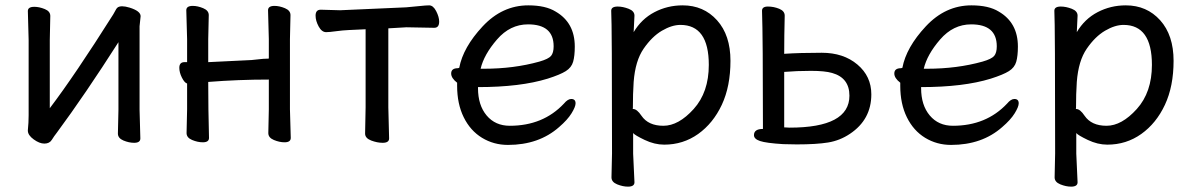

<svg xmlns="http://www.w3.org/2000/svg" viewBox="-20 -512 4408 710"><path d="M144 19Q126 19 104.5 3.4Q83 -12.2 83 -28.8V-30.8Q85.9 -58.1 85.9 -85.9V-363.8L83 -471.2Q83 -486.8 106.9 -486.8Q125 -486.8 145.5 -478.5Q166 -470.2 166 -453.1L164.1 -363.8V-111.8Q256.8 -233.9 398.9 -459Q403.8 -466.8 409.4 -477.8Q415 -488.8 431.2 -488.8Q442.9 -488.8 459 -483.9Q500 -471.2 500 -452.1L496.1 -415V-106L499 0Q499 16.1 476.1 16.1Q457 16.1 436.5 7.6Q416 -1 416 -18.1L418 -106V-356Q294.9 -163.1 189.9 -21Q180.2 -8.8 171.6 5.1Q163.1 19 144 19Z M1032.2 14.2Q1013.2 14.2 992.7 5.6Q972.2 -2.9 972.2 -20L974.1 -107.9V-217.8Q860.8 -217.8 750 -209Q750 -108.9 752.9 -2Q752.9 14.2 730 14.2Q710.9 14.2 690.4 5.6Q669.9 -2.9 669.9 -20L671.9 -107.9V-203.1Q662.1 -206.1 652.6 -225.1Q643.1 -244.1 643.1 -261.2Q643.1 -282.2 662.1 -282.2H671.9V-367.2L668.9 -474.1Q668.9 -490.2 692.9 -490.2Q710.9 -490.2 731.4 -481.7Q752 -473.1 752 -456.1L750 -367.2V-282.2L910.2 -290Q923.8 -291 939 -293Q954.1 -294.9 963.9 -294.9Q974.1 -294.9 974.1 -295.9V-367.2L971.2 -474.1Q971.2 -490.2 995.1 -490.2Q1013.2 -490.2 1033.7 -481.7Q1054.2 -473.1 1054.2 -456.1L1052.2 -367.2V-107.9L1055.2 -2Q1055.2 14.2 1032.2 14.2Z M1395 16.1Q1375 16.1 1352.5 7.6Q1330.1 -1 1330.1 -18.1L1332 -115.2V-403.8L1270 -400.9Q1247.1 -399.9 1222.4 -396.5Q1197.8 -393.1 1186 -393.1Q1169.9 -393.1 1158.4 -414.1Q1147 -435.1 1147 -454.1Q1147 -476.1 1166 -476.1L1237.8 -474.1L1481.9 -484.9Q1505.9 -486.8 1530.5 -489.5Q1555.2 -492.2 1566.9 -492.2Q1582 -492.2 1593 -470.7Q1604 -449.2 1604 -432.1Q1604 -409.2 1585.9 -409.2L1482.9 -411.1L1416 -407.2V-115.2L1418.9 0Q1418.9 16.1 1395 16.1Z M1769.5 -257.8Q1880.4 -257.8 1974.6 -284.2Q2008.3 -293.9 2017.8 -305.4Q2027.3 -316.9 2027.3 -340.8Q2027.3 -421.9 1932.6 -421.9Q1866.2 -421.9 1817.9 -366Q1769.5 -310.1 1757.3 -257.8ZM1858.4 23.9Q1805.7 23.9 1762.5 -2.4Q1719.2 -28.8 1694.8 -78.4Q1670.4 -127.9 1670.4 -194.8V-206.1Q1648.4 -223.1 1648.4 -240.2Q1648.4 -259.8 1673.3 -259.8L1678.2 -261.2Q1692.4 -336.9 1764.9 -414.6Q1837.4 -492.2 1933.6 -492.2Q1997.6 -492.2 2034.7 -469.2Q2105.5 -428.2 2105.5 -339.8Q2105.5 -305.2 2099.4 -283.7Q2093.3 -262.2 2072.3 -249Q2051.3 -235.8 2005.4 -221.2Q1904.3 -189.9 1747.6 -189.9V-186Q1747.6 -123 1779.5 -85Q1811.5 -46.9 1865.2 -46.9Q1988.3 -46.9 2065.4 -128.9Q2079.6 -146 2092.3 -146Q2108.4 -146 2108.4 -129.9Q2108.4 -117.2 2093.5 -93Q2078.6 -68.8 2047.4 -42Q1972.7 23.9 1858.4 23.9Z M2433.1 -46.9Q2489.3 -46.9 2545.2 -108.9Q2601.1 -170.9 2601.1 -272Q2601.1 -419.9 2496.1 -419.9Q2464.4 -419.9 2427.7 -398.4Q2391.1 -377 2360.1 -332Q2329.1 -287.1 2323.2 -209Q2320.3 -167 2320.3 -110.8L2319.3 -109.9Q2319.3 -108.9 2321.3 -108.9Q2335.4 -108.9 2352.1 -84Q2377.4 -46.9 2433.1 -46.9ZM2302.2 178.2Q2283.2 178.2 2262.2 169.7Q2241.2 161.1 2241.2 144L2243.2 55.2Q2243.2 -420.9 2240.2 -472.2Q2240.2 -487.8 2264.2 -487.8Q2283.2 -487.8 2304.7 -479.5Q2326.2 -471.2 2326.2 -454.1L2323.2 -393.1Q2352.1 -441.9 2400.1 -467Q2448.2 -492.2 2504.4 -492.2Q2582 -492.2 2631.6 -437Q2681.2 -381.8 2681.2 -287.1Q2681.2 -192.9 2649.2 -124.5Q2617.2 -56.2 2561.8 -16.6Q2506.3 22.9 2436 22.9Q2400.4 22.9 2363.8 5.4Q2327.1 -12.2 2321.3 -20V56.2L2326.2 162.1Q2326.2 178.2 2302.2 178.2Z M2899.9 -40Q3121.1 -40 3121.1 -158.2Q3121.1 -224.1 3057.1 -242.2Q3030.3 -250 2978.8 -250Q2927.2 -250 2879.9 -246.1V-41ZM2926.3 22 2876 21Q2813 17.1 2790.5 9.5Q2768.1 2 2768.1 -12.2Q2768.1 -35.2 2801.3 -35.2Q2801.3 -375 2797.9 -472.2Q2797.9 -487.8 2819.6 -487.8Q2841.3 -487.8 2861.6 -479.5Q2881.8 -471.2 2881.8 -454.1Q2879.9 -379.9 2879.9 -313Q2938 -316.9 3018.6 -316.9Q3099.1 -316.9 3150.6 -273.4Q3202.1 -230 3202.1 -163.1Q3202.1 -69.8 3123 -17.1Q3085.9 7.8 3042.5 14.9Q2999 22 2926.3 22Z M3408.2 -257.8Q3519 -257.8 3613.3 -284.2Q3647 -293.9 3656.5 -305.4Q3666 -316.9 3666 -340.8Q3666 -421.9 3571.3 -421.9Q3504.9 -421.9 3456.5 -366Q3408.2 -310.1 3396 -257.8ZM3497.1 23.9Q3444.3 23.9 3401.1 -2.4Q3357.9 -28.8 3333.5 -78.4Q3309.1 -127.9 3309.1 -194.8V-206.1Q3287.1 -223.1 3287.1 -240.2Q3287.1 -259.8 3312 -259.8L3316.9 -261.2Q3331.1 -336.9 3403.6 -414.6Q3476.1 -492.2 3572.3 -492.2Q3636.2 -492.2 3673.3 -469.2Q3744.1 -428.2 3744.1 -339.8Q3744.1 -305.2 3738 -283.7Q3731.9 -262.2 3710.9 -249Q3689.9 -235.8 3644 -221.2Q3543 -189.9 3386.2 -189.9V-186Q3386.2 -123 3418.2 -85Q3450.2 -46.9 3503.9 -46.9Q3627 -46.9 3704.1 -128.9Q3718.3 -146 3731 -146Q3747.1 -146 3747.1 -129.9Q3747.1 -117.2 3732.2 -93Q3717.3 -68.8 3686 -42Q3611.3 23.9 3497.1 23.9Z M4071.8 -46.9Q4127.9 -46.9 4183.8 -108.9Q4239.7 -170.9 4239.7 -272Q4239.7 -419.9 4134.8 -419.9Q4103 -419.9 4066.4 -398.4Q4029.8 -377 3998.8 -332Q3967.8 -287.1 3961.9 -209Q3959 -167 3959 -110.8L3958 -109.9Q3958 -108.9 3960 -108.9Q3974.1 -108.9 3990.7 -84Q4016.1 -46.9 4071.8 -46.9ZM3940.9 178.2Q3921.9 178.2 3900.9 169.7Q3879.9 161.1 3879.9 144L3881.8 55.2Q3881.8 -420.9 3878.9 -472.2Q3878.9 -487.8 3902.8 -487.8Q3921.9 -487.8 3943.4 -479.5Q3964.8 -471.2 3964.8 -454.1L3961.9 -393.1Q3990.7 -441.9 4038.8 -467Q4086.9 -492.2 4143.1 -492.2Q4220.7 -492.2 4270.3 -437Q4319.8 -381.8 4319.8 -287.1Q4319.8 -192.9 4287.8 -124.5Q4255.9 -56.2 4200.4 -16.6Q4145 22.9 4074.7 22.9Q4039.1 22.9 4002.4 5.4Q3965.8 -12.2 3960 -20V56.2L3964.8 162.1Q3964.8 178.2 3940.9 178.2Z"/></svg>

Font: LXGW WenKai GB Screen
Style: Regular
Weight: 400
Designer: LXGW / Fontworks Inc.
Foundry: LXGW / Fontworks Inc.
Version: Version 1.321;February 19, 2024;FontCreator 14.0.0.2901 64-b